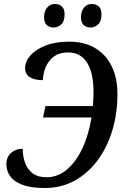

<svg xmlns="http://www.w3.org/2000/svg" viewBox="-20 -933 634 963"><path d="M205 10Q134 10 91.5 -6.5Q49 -23 30.5 -50Q12 -77 12 -108Q12 -146 36 -166.5Q60 -187 94 -187Q94 -148 106 -115.5Q118 -83 144 -63.5Q170 -44 214 -44Q270 -44 316 -83Q362 -122 393.5 -189.5Q425 -257 439 -344H196L208 -401H446Q449 -436 449 -472Q449 -568 416.5 -619Q384 -670 322 -670Q263 -670 230.5 -631Q198 -592 195 -531Q154 -531 130 -545.5Q106 -560 106 -592Q106 -625 132.5 -655Q159 -685 208.5 -704.5Q258 -724 328 -724Q403 -724 457 -692Q511 -660 540 -601Q569 -542 569 -462Q569 -363 543 -277.5Q517 -192 468.5 -127.5Q420 -63 353.5 -26.5Q287 10 205 10ZM435 -795Q413 -795 399.5 -807.5Q386 -820 386 -846Q386 -876 401 -894.5Q416 -913 440 -913Q462 -913 475.5 -900.5Q489 -888 489 -862Q489 -825 471.5 -810Q454 -795 435 -795ZM250 -795Q228 -795 214.5 -807.5Q201 -820 201 -846Q201 -876 216 -894.5Q231 -913 256 -913Q277 -913 290.5 -900.5Q304 -888 304 -862Q304 -825 286.5 -810Q269 -795 250 -795Z"/></svg>

Font: Noto Serif SemiCondensed Medium
Style: Italic
Weight: 500
Width: 4
Italic angle: -12°
Designer: Monotype Design Team
Foundry: Monotype Imaging Inc.
Version: Version 2.013